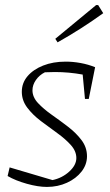

<svg xmlns="http://www.w3.org/2000/svg" viewBox="-20 -730 434 757"><path d="M10 -36 18 -70 187 -20Q225 -28 253 -53.5Q281 -79 281 -107Q281 -134 259.5 -158Q238 -182 206 -205Q174 -228 141.5 -252.5Q109 -277 87.5 -305.5Q66 -334 66 -368Q66 -403 88.5 -429.5Q111 -456 150 -471.5Q189 -487 239 -487Q268 -487 298 -481.5Q328 -476 355 -465L330 -340H315L306 -436Q279 -441 251.5 -443.5Q224 -446 197 -446Q175 -446 157 -445Q135 -434 121.5 -414.5Q108 -395 108 -374Q108 -347 130 -323.5Q152 -300 184 -277.5Q216 -255 248 -230.5Q280 -206 301.5 -177.5Q323 -149 323 -114Q323 -81 301.5 -53.5Q280 -26 244 -9.5Q208 7 165 7Q130 7 85.5 -5.5Q41 -18 10 -36ZM207 -563 198 -577 359 -710H367L387 -678Q344 -647 299.5 -618.5Q255 -590 207 -563Z"/></svg>

Font: Piazzolla ExtraLight
Style: Italic
Weight: 200
Italic angle: -11.3°
Designer: Juan Pablo del Peral
Foundry: Huerta Tipografica
Version: Version 1.330